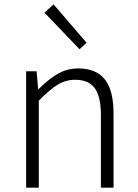

<svg xmlns="http://www.w3.org/2000/svg" viewBox="-20 -861 632 881"><path d="M100 -534H148L155 -452H157Q203 -498 245.5 -522.5Q288 -547 339 -547Q422 -547 461.5 -496Q501 -445 501 -341V0H443V-333Q443 -417 415 -456Q387 -495 325 -495Q282 -495 245.5 -473Q209 -451 158 -399V0H100ZM184 -803 226 -841 377 -665 345 -635Z"/></svg>

Font: Merged Yaku Han JP Light
Style: Regular
Weight: 300
Designer: Ryoko NISHIZUKA 西塚涼子 (kana, bopomofo & ideographs); Paul D. Hunt (Latin, Greek & Cyrillic); Sandoll Communications 산돌커뮤니
Foundry: Adobe
Version: Version 2.004